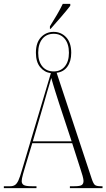

<svg xmlns="http://www.w3.org/2000/svg" viewBox="-21 -980 554 1000"><path d="M239 -843Q259 -875 275.5 -903Q292 -931 306 -960H345V-950Q329 -929 299 -894Q269 -859 243 -830H239ZM-1 0V-10H32Q47 -10 57 -16.5Q67 -23 75 -40.5Q83 -58 93 -93L244 -599Q211 -603 188.5 -630Q166 -657 166 -705Q166 -758 192.5 -786Q219 -814 258 -814Q297 -814 323.5 -786Q350 -758 350 -705Q350 -661 330 -633Q310 -605 274 -601L457 -48Q465 -24 473 -17Q481 -10 504 -10H513V0H343V-10H366Q396 -10 405 -16.5Q414 -23 414 -38Q414 -46 409 -64.5Q404 -83 398 -100L355 -234H147L112 -118Q106 -99 99 -73.5Q92 -48 92 -37Q92 -23 102.5 -16.5Q113 -10 145 -10H169V0ZM259 -608Q295 -608 316.5 -634Q338 -660 338 -705Q338 -751 316.5 -777.5Q295 -804 259 -804Q221 -804 199.5 -777.5Q178 -751 178 -705Q178 -660 199.5 -634Q221 -608 259 -608ZM150 -244H352L287 -441Q275 -478 268 -500.5Q261 -523 256 -539.5Q251 -556 246 -574Q241 -556 236 -539.5Q231 -523 224.5 -501Q218 -479 208 -443Z"/></svg>

Font: Noto Serif Display ExtraCondensed ExtraLight
Style: Regular
Weight: 200
Width: 2
Designer: Monotype Design Team
Foundry: Monotype Imaging Inc.
Version: Version 2.009